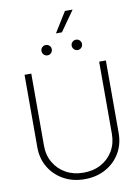

<svg xmlns="http://www.w3.org/2000/svg" viewBox="-114 -1165 913 1250"><g transform="rotate(-10 343.0 -540.5)"><path d="M343.3 9.8Q265.1 9.8 204.3 -23.9Q143.6 -57.6 108.9 -115.7Q74.2 -173.8 74.2 -248V-727.5H118.7V-250.5Q118.7 -187.5 147.5 -138.4Q176.3 -89.4 226.8 -61.3Q277.3 -33.2 343.3 -33.2Q409.2 -33.2 459.7 -61.3Q510.3 -89.4 538.8 -138.4Q567.4 -187.5 567.4 -250.5V-727.5H611.8V-248Q611.8 -173.8 577.4 -115.7Q543 -57.6 482.2 -23.9Q421.4 9.8 343.3 9.8ZM443.4 -826.2Q429.2 -826.2 419.2 -836.4Q409.2 -846.7 409.2 -860.8Q409.2 -875 419.2 -884.8Q429.2 -894.5 443.4 -894.5Q457.5 -894.5 467.5 -884.8Q477.5 -875 477.5 -860.4Q477.5 -846.2 467.5 -836.2Q457.5 -826.2 443.4 -826.2ZM243.7 -826.2Q229.5 -826.2 219.5 -836.4Q209.5 -846.7 209.5 -860.8Q209.5 -875 219.5 -884.8Q229.5 -894.5 243.7 -894.5Q257.8 -894.5 267.8 -884.8Q277.8 -875 277.8 -860.4Q277.8 -846.2 267.8 -836.2Q257.8 -826.2 243.7 -826.2ZM322.3 -957.5 405.3 -1091.3H456.1L361.8 -957.5Z"/></g></svg>

Font: Inter 28pt ExtraLight
Style: Regular
Weight: 250
Designer: Rasmus Andersson
Foundry: rsms
Version: Version 4.001;git-66647c0bb